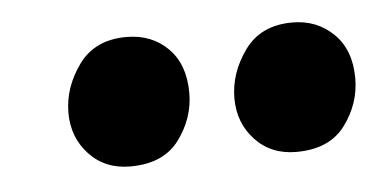

<svg xmlns="http://www.w3.org/2000/svg" viewBox="-28 -773 477 242"><g transform="rotate(-5 210.5 -651.5)"><path d="M339 -570Q307 -570 287 -591.5Q267 -613 267 -644Q267 -676 287.5 -704.5Q308 -733 348 -733Q379 -733 400 -712.5Q421 -692 421 -656Q421 -624 401 -597Q381 -570 339 -570ZM129 -570Q97 -570 77 -591.5Q57 -613 57 -644Q57 -676 77.5 -704.5Q98 -733 138 -733Q170 -733 190.5 -712.5Q211 -692 211 -656Q211 -624 191 -597Q171 -570 129 -570Z"/></g></svg>

Font: Faustina Light ExtraBold
Style: Italic
Weight: 800
Italic angle: -8°
Version: Version 1.200